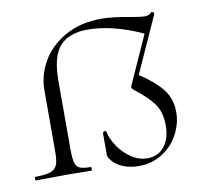

<svg xmlns="http://www.w3.org/2000/svg" viewBox="-62 -545 652 623"><g transform="rotate(-10 264.0 -234.0)"><path d="M456 -103Q456 -148 435 -176Q414 -204 373 -235Q369 -239 367.5 -242Q366 -245 369 -250L440 -408Q342 -453 260 -453Q198 -453 168 -419.5Q138 -386 138 -305V-81Q138 -50 142 -36Q146 -22 157 -17Q168 -12 193 -12Q195 -12 195 -6Q195 0 193 0L110 -1L11 0Q8 0 8 -6Q8 -12 11 -12Q44 -12 60 -17.5Q76 -23 82 -37Q88 -51 88 -81V-284Q88 -333 114 -378Q140 -423 190.5 -451.5Q241 -480 311 -480Q347 -480 404 -469Q440 -463 449 -463Q466 -463 471 -471Q472 -473 475 -473Q478 -473 480.5 -470.5Q483 -468 482 -465L398 -279Q447 -247 472 -215.5Q497 -184 497 -140Q497 -102 478 -66.5Q459 -31 425 -9.5Q391 12 348 12Q320 12 297 3Q274 -6 261 -22Q257 -27 254 -31.5Q251 -36 251 -41V-112Q251 -117 256.5 -118.5Q262 -120 263 -115Q268 -91 285 -66Q302 -41 327 -24.5Q352 -8 380 -8Q415 -8 435.5 -34Q456 -60 456 -103Z"/></g></svg>

Font: Cormorant Unicase Light
Style: Regular
Weight: 300
Designer: Christian Thalmann (Catharsis Fonts)
Foundry: Catharsis Fonts
Version: Version 4.000